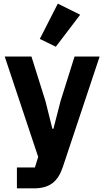

<svg xmlns="http://www.w3.org/2000/svg" viewBox="-20 -836 574 1056"><path d="M421 -755 298 -816 199 -622 287 -579ZM313 -280 274 -128H268L230 -280L153 -525H6L190 27L172 85H73V200H165C255 200 299 162 326 81L528 -525H390Z"/></svg>

Font: IBM Plex Sans Thai Looped
Style: Bold
Weight: 700
Designer: Mike Abbink, Paul van der Laan, Pieter van Rosmalen, Ben Mitchell, Mark Frömberg
Foundry: Bold Monday
Version: Version 1.1